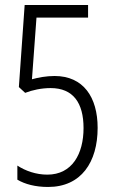

<svg xmlns="http://www.w3.org/2000/svg" viewBox="-20 -734 452 763"><path d="M197 -432C164 -432 132 -426 107 -419L125 -664H330V-714H78L55 -388L80 -365C108 -376 145 -384 181 -384C271 -384 312 -325 312 -225C312 -123 267 -40 168 -40C123 -40 81 -55 49 -76V-20C79 -2 121 9 171 9C303 9 368 -90 368 -226C368 -348 311 -432 197 -432Z"/></svg>

Font: Noto Sans Armenian ExtraCondensed Light
Style: Regular
Weight: 300
Width: 2
Designer: Monotype Design Team
Foundry: Monotype Imaging Inc.
Version: Version 2.008